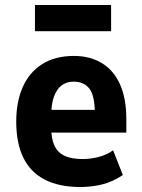

<svg xmlns="http://www.w3.org/2000/svg" viewBox="-20 -738 569 769"><path d="M302 11Q216 11 158.5 -19Q101 -49 73 -107.5Q45 -166 45 -251Q45 -329 70.5 -388Q96 -447 148 -480.5Q200 -514 276 -514Q340 -514 387.5 -485.5Q435 -457 460.5 -400.5Q486 -344 486 -260V-207H165V-298H372L360 -280Q360 -355 338 -383Q316 -411 275 -411Q247 -411 227.5 -396.5Q208 -382 196.5 -352Q185 -322 185 -271V-228Q185 -183 198 -155Q211 -127 238.5 -114Q266 -101 312 -101Q343 -101 375.5 -109.5Q408 -118 433 -136L472 -37Q430 -9 388 1Q346 11 302 11ZM120 -613V-718H425V-613Z"/></svg>

Font: Nunito Sans 7pt Condensed ExtraBold
Style: Regular
Weight: 800
Width: 3
Designer: Vernon Adams
Foundry: Vernon Adams
Version: Version 3.101;gftools[0.9.27]